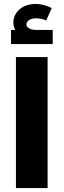

<svg xmlns="http://www.w3.org/2000/svg" viewBox="-20 -956 323 976"><path d="M162 -804C131 -804 114 -818 114 -832C114 -846 130 -863 163 -863C178 -863 197 -860 215 -852L243 -915C217 -928 190 -936 162 -936C88 -936 48 -889 48 -842C48 -829 51 -816 57 -804H36V-732H248V-804ZM222 0V-666H61V0Z"/></svg>

Font: UULA Sans
Style: Bold
Weight: 700
Designer: Mohamed Gaber, Laura Garcia Mut
Foundry: Kief Type Foundry
Version: Version 3.006;hotconv 1.0.109;makeotfexe 2.5.65596